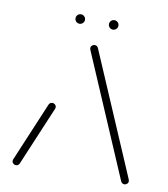

<svg xmlns="http://www.w3.org/2000/svg" viewBox="-74 -691 659 754"><g transform="rotate(10 255.5 -314.0)"><path d="M39.6 0Q33.3 0 28.7 -4.4Q24.1 -8.9 24.1 -15.2Q24.1 -18.9 25.6 -21.5L124.8 -257Q126.7 -261.1 130.4 -263.5Q134.1 -265.9 138.5 -265.9Q144.8 -265.9 149.4 -261.5Q154.1 -257 154.1 -250.7Q154.1 -247 152.6 -244.4L53.3 -8.9Q51.5 -4.8 47.8 -2.4Q44.1 0 39.6 0ZM487.4 -15.2Q487.4 -8.9 482.8 -4.4Q478.1 0 471.9 0Q467.4 0 463.7 -2.4Q460 -4.8 458.1 -8.9L252.2 -489.3Q247.4 -499.6 247.4 -503.3Q247.4 -509.6 252 -514.1Q256.7 -518.5 263 -518.5Q267.4 -518.5 271.1 -516.1Q274.8 -513.7 276.7 -509.6L482.6 -29.3Q487.4 -18.9 487.4 -15.2ZM303.3 -609.3Q303.3 -617 308.9 -622.6Q314.4 -628.1 322.2 -628.1Q330 -628.1 335.6 -622.6Q341.1 -617 341.1 -609.3Q341.1 -601.5 335.6 -595.9Q330 -590.4 322.2 -590.4Q314.4 -590.4 308.9 -595.9Q303.3 -601.5 303.3 -609.3ZM170 -609.3Q170 -617 175.6 -622.6Q181.1 -628.1 188.9 -628.1Q196.7 -628.1 202.2 -622.6Q207.8 -617 207.8 -609.3Q207.8 -601.5 202.2 -595.9Q196.7 -590.4 188.9 -590.4Q181.1 -590.4 175.6 -595.9Q170 -601.5 170 -609.3Z"/></g></svg>

Font: 26F Galaxy Sans Ultra Light
Style: Regular
Weight: 200
Designer: C₂₉H₂₅N₃O₅
Version: Version 1.100